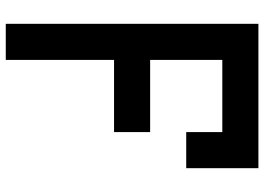

<svg xmlns="http://www.w3.org/2000/svg" viewBox="-145 -770 915 665"><g transform="rotate(90 312.5 -437.5)"><path d="M187.5 0H62.5V-875H562.5V-625H437.5V-750H187.5V-500H437.5V-375H187.5Z"/></g></svg>

Font: Oldtimer
Style: Regular
Weight: 400
Designer: GGBotNet
Foundry: GGBotNet
Version: 1.00